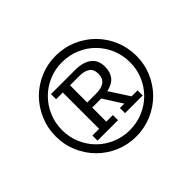

<svg xmlns="http://www.w3.org/2000/svg" viewBox="-115 -851 829 829"><g transform="rotate(-45 300.0 -436.5)"><path d="M545.9 -436Q545.9 -384.8 526.6 -340.1Q507.3 -295.4 473.9 -262Q440.4 -228.5 395.3 -209.2Q350.1 -189.9 298.8 -189.9Q248 -189.9 203.1 -209.2Q158.2 -228.5 125 -262Q91.8 -295.4 72.5 -340.1Q53.2 -384.8 53.2 -436Q53.2 -487.3 72.5 -532.5Q91.8 -577.6 125 -611.1Q158.2 -644.5 203.1 -663.8Q248 -683.1 298.8 -683.1Q350.1 -683.1 395.3 -663.8Q440.4 -644.5 473.9 -611.1Q507.3 -577.6 526.6 -532.5Q545.9 -487.3 545.9 -436ZM91.8 -436Q91.8 -392.6 107.9 -355Q124 -317.4 152.1 -289.3Q180.2 -261.2 218 -245.1Q255.9 -229 298.8 -229Q342.3 -229 380.4 -245.1Q418.5 -261.2 446.5 -289.3Q474.6 -317.4 490.7 -355Q506.8 -392.6 506.8 -436Q506.8 -479.5 490.7 -517.3Q474.6 -555.2 446.5 -583.5Q418.5 -611.8 380.4 -627.9Q342.3 -644 298.8 -644Q255.9 -644 218 -627.9Q180.2 -611.8 152.1 -583.5Q124 -555.2 107.9 -517.3Q91.8 -479.5 91.8 -436ZM335.9 -327.1H362.8L308.1 -413.1H295.9H252.9V-327.1H293V-295.9H168V-327.1H209V-548.8H168V-580.1H315.9Q362.8 -580.1 389.9 -559.8Q417 -539.6 417 -498Q417 -466.3 401.1 -445.8Q385.3 -425.3 349.1 -417L407.2 -327.1H443.8V-295.9H335.9ZM375 -497.1Q375 -524.9 357.9 -536.9Q340.8 -548.8 310.1 -548.8H252.9V-443.8H310.1Q340.8 -443.8 357.9 -456.8Q375 -469.7 375 -497.1Z"/></g></svg>

Font: Stint Ultra Expanded
Style: Regular
Weight: 400
Width: 7
Designer: Astigmatic (AOETI)
Foundry: Astigmatic (AOETI)
Version: Version 1.000